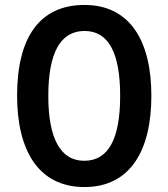

<svg xmlns="http://www.w3.org/2000/svg" viewBox="-20 -745 680 775"><path d="M591 -358C591 -578 506 -725 321 -725C140 -725 49 -594 49 -359C49 -141 133 10 321 10C506 10 591 -138 591 -358ZM175 -358C175 -528 222 -620 321 -620C419 -620 465 -530 465 -358C465 -185 418 -96 320 -96C223 -96 175 -188 175 -358Z"/></svg>

Font: Noto Sans Lao Condensed SemiBold
Style: Regular
Weight: 600
Width: 3
Designer: Monotype Design Team
Foundry: Monotype Imaging Inc.
Version: Version 2.003